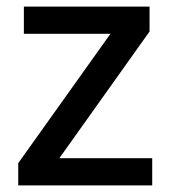

<svg xmlns="http://www.w3.org/2000/svg" viewBox="-20 -559 515 579"><path d="M439 0H35V-67L313 -457H52V-539H431V-464L159 -82H439Z"/></svg>

Font: Noto Sans Tamil Medium
Style: Regular
Weight: 500
Designer: Jelle Bosma - Monotype Design Team
Foundry: Monotype Imaging Inc.
Version: Version 2.004; ttfautohint (v1.8.4.7-5d5b)